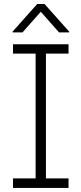

<svg xmlns="http://www.w3.org/2000/svg" viewBox="-20 -925 401 945"><path d="M43.9 -707H317.4V-661.1H206.1V-46.9H317.4V0H43.9V-46.9H155.3V-661.1H43.9ZM180.7 -867.2 90.8 -765.6H42V-769.5L163.1 -905.3H199.2L320.3 -769.5V-765.6H270.5Z"/></svg>

Font: Pretendard GOV ExtraLight
Style: Regular
Weight: 200
Designer: Base glyphs from Inter by Rasmus Andersson; Hangeul glyphs from Noto Sans CJK(Source Han Sans) by Jang Soo-young and Kan
Foundry: Kil Hyung-jin
Version: Version 1.309